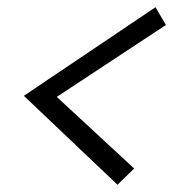

<svg xmlns="http://www.w3.org/2000/svg" viewBox="-20 -614 510 531"><path d="M305 -103 46 -349 410 -594 439 -545 137 -346 351 -148Z"/></svg>

Font: Rosa Sans Light
Style: Italic
Weight: 300
Italic angle: -12°
Designer: Pentagram / MCKL
Foundry: Pentagram / MCKL
Version: Version 1.005;September 16, 2019;FontCreator 11.5.0.2425 64-